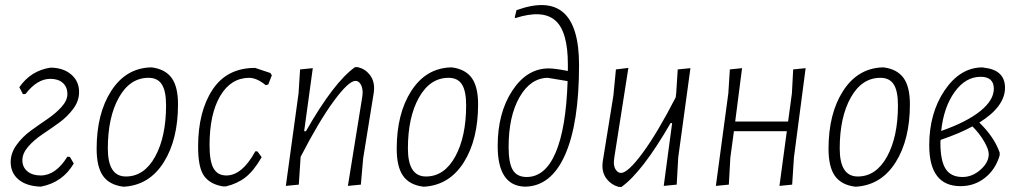

<svg xmlns="http://www.w3.org/2000/svg" viewBox="-20 -727 4006 755"><path d="M140 7Q84 5 53 -21Q22 -47 22 -90Q22 -125 45 -157Q68 -189 101 -213Q134 -237 166.5 -259Q199 -281 222 -306.5Q245 -332 245 -357Q245 -385 227 -401Q209 -417 178 -417Q126 -417 80 -357H70L56 -384Q101 -449 178 -461Q228 -461 259.5 -434.5Q291 -408 291 -365Q291 -330 268 -299Q245 -268 212.5 -244.5Q180 -221 147 -199Q114 -177 91 -150.5Q68 -124 68 -97Q68 -70 87.5 -53.5Q107 -37 140 -37Q199 -37 245 -111L255 -110L270 -84Q226 -9 140 7Z M571 -462H577Q630 -455 655 -420.5Q680 -386 680 -317Q680 -178 624 -89Q568 0 470 7H464Q410 0 385 -35.5Q360 -71 360 -142Q360 -280 417 -369Q474 -458 571 -462ZM564 -421Q491 -421 447.5 -343.5Q404 -266 404 -143Q404 -33 475 -33Q547 -33 590 -111Q633 -189 633 -313Q633 -369 616.5 -395Q600 -421 564 -421Z M983 -460 1043 -440 1049 -431 1035 -395 1025 -392Q990 -421 959 -421Q887 -420 845.5 -349Q804 -278 804 -156Q804 -92 820 -64.5Q836 -37 870 -37Q932 -37 984 -132H992L1009 -109Q978 -55 945 -29.5Q912 -4 868 6H857Q807 -2 783 -34.5Q759 -67 759 -150Q759 -288 815.5 -374Q872 -460 983 -460Z M1104 4 1154 -360 1160 -454 1210 -459 1176 -211H1183Q1293 -404 1376 -463H1387Q1416 -456 1434 -433Q1452 -410 1451 -377L1450 -364L1408 -104L1399 -1L1348 4L1405 -349L1406 -363Q1406 -383 1398 -396Q1390 -409 1378 -409Q1351 -409 1292.5 -329.5Q1234 -250 1162 -110V-108L1155 -1Z M1751 -462H1757Q1810 -455 1835 -420.5Q1860 -386 1860 -317Q1860 -178 1804 -89Q1748 0 1650 7H1644Q1590 0 1565 -35.5Q1540 -71 1540 -142Q1540 -280 1597 -369Q1654 -458 1751 -462ZM1744 -421Q1671 -421 1627.5 -343.5Q1584 -266 1584 -143Q1584 -33 1655 -33Q1727 -33 1770 -111Q1813 -189 1813 -313Q1813 -369 1796.5 -395Q1780 -421 1744 -421Z M2044 7Q1937 4 1937 -153Q1937 -283 1994.5 -370.5Q2052 -458 2138 -458Q2161 -458 2213 -448V-474Q2213 -604 2163 -647Q2113 -690 2007 -656L2004 -658L2011 -687Q2257 -776 2257 -471Q2257 -242 2202 -118Q2147 6 2044 7ZM1980 -149Q1980 -86 1996.5 -58.5Q2013 -31 2051 -31Q2124 -31 2165 -127Q2206 -223 2212 -408L2134 -421Q2066 -420 2023 -345Q1980 -270 1980 -149Z M2451 -460 2396 -110 2394 -92Q2393 -72 2401.5 -59.5Q2410 -47 2422 -47Q2449 -47 2507 -125.5Q2565 -204 2637 -344L2639 -360L2645 -454L2695 -459L2647 -108L2641 -1L2590 4L2623 -243H2617Q2506 -51 2424 8H2413Q2384 0 2366 -23Q2348 -46 2349 -78L2350 -91L2392 -351L2402 -454Z M2898 -459 2871 -249H3079L3094 -360L3099 -454L3148 -459L3102 -108L3095 -1L3045 4L3074 -211H2866L2852 -108L2846 -1L2795 4L2844 -360L2850 -454Z M3449 -462H3455Q3508 -455 3533 -420.5Q3558 -386 3558 -317Q3558 -178 3502 -89Q3446 0 3348 7H3342Q3288 0 3263 -35.5Q3238 -71 3238 -142Q3238 -280 3295 -369Q3352 -458 3449 -462ZM3442 -421Q3369 -421 3325.5 -343.5Q3282 -266 3282 -143Q3282 -33 3353 -33Q3425 -33 3468 -111Q3511 -189 3511 -313Q3511 -369 3494.5 -395Q3478 -421 3442 -421Z M3757 5Q3634 5 3634 -156Q3634 -282 3694.5 -371.5Q3755 -461 3842 -462L3849 -461Q3932 -452 3932 -382Q3932 -308 3831 -245Q3889 -189 3911 -127V-116Q3895 -61 3853.5 -28Q3812 5 3757 5ZM3836 -425Q3777 -425 3734 -365.5Q3691 -306 3681 -212Q3781 -247 3834.5 -290Q3888 -333 3888 -378Q3888 -425 3836 -425ZM3678 -165Q3678 -95 3698.5 -63Q3719 -31 3765 -31Q3803 -31 3835.5 -59.5Q3868 -88 3868 -121Q3868 -140 3849.5 -171.5Q3831 -203 3804 -230Q3755 -203 3679 -177Q3678 -173 3678 -165Z"/></svg>

Font: Alegreya Sans Light
Style: Italic
Weight: 300
Italic angle: -7°
Designer: Juan Pablo del Peral
Foundry: Huerta Tipografica
Version: Version 2.007